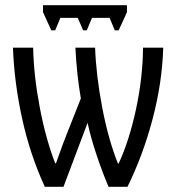

<svg xmlns="http://www.w3.org/2000/svg" viewBox="-20 -721 683 741"><path d="M472 0H399Q375 -56 352.5 -123.5Q330 -191 318 -247L225 0H153Q96 -124 65.5 -263Q35 -402 30 -537H108Q110 -430 133.5 -306.5Q157 -183 193 -91H196Q228 -181 239 -207L292 -341Q276 -434 271 -537H347Q351 -429 374.5 -306Q398 -183 435 -90H438Q479 -179 505 -300Q531 -421 532 -537H610Q606 -402 569 -262Q532 -122 472 0ZM470 -674 438 -604H423L403 -652H335L315 -604H301L280 -652H213L193 -604H178L146 -674V-701H470Z"/></svg>

Font: Noto Sans UI Cond
Style: Regular
Weight: 400
Width: 3
Designer: Monotype Design Team
Foundry: Monotype Imaging Inc.
Version: Version 1.001